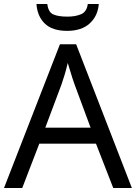

<svg xmlns="http://www.w3.org/2000/svg" viewBox="-20 -938 679 958"><path d="M545 0 459 -221H176L91 0H0L279 -717H360L638 0ZM352 -517Q349 -525 342 -546Q335 -567 328.5 -589.5Q322 -612 318 -624Q311 -593 302 -563.5Q293 -534 287 -517L206 -301H432ZM473 -918Q468 -858 427.5 -821Q387 -784 315 -784Q241 -784 203.5 -820.5Q166 -857 162 -918H216Q221 -877 246 -866Q271 -855 317 -855Q356 -855 384.5 -867Q413 -879 418 -918Z"/></svg>

Font: Noto Sans Masaram Gondi
Style: Regular
Weight: 400
Designer: Ek Type & Mukund Gokhale
Foundry: Ek Type
Version: Version 1.004; ttfautohint (v1.8.4.7-5d5b)